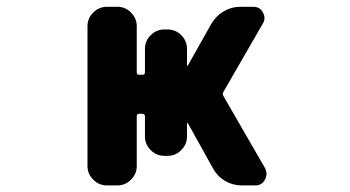

<svg xmlns="http://www.w3.org/2000/svg" viewBox="-20 -569 1040 571"><path d="M698.2 -17.6Q671.9 -17.6 648.9 -31.2Q626 -44.9 613.3 -68.4L539.1 -202.1Q539.1 -203.1 537.6 -203.1Q536.1 -203.1 536.1 -201.2V-163.1Q536.1 -139.6 519 -122.6Q502 -105.5 478.5 -105.5H468.8Q445.3 -105.5 428.2 -122.6Q411.1 -139.6 411.1 -163.1V-222.7Q411.1 -230.5 404.3 -230.5H393.6Q386.7 -230.5 386.7 -222.7V-75.2Q386.7 -51.8 369.6 -34.7Q352.5 -17.6 329.1 -17.6H297.9Q274.4 -17.6 257.3 -34.7Q240.2 -51.8 240.2 -75.2V-491.2Q240.2 -514.6 257.3 -531.7Q274.4 -548.8 297.9 -548.8H329.1Q352.5 -548.8 369.6 -531.7Q386.7 -514.6 386.7 -491.2V-354.5Q386.7 -346.7 393.6 -346.7H404.3Q411.1 -346.7 411.1 -354.5V-423.8Q411.1 -447.3 428.2 -464.4Q445.3 -481.4 468.8 -481.4H478.5Q502 -481.4 519 -464.4Q536.1 -447.3 536.1 -423.8V-375Q536.1 -374 537.6 -373.5Q539.1 -373 539.1 -375L608.4 -498Q622.1 -521.5 645 -535.2Q668 -548.8 694.3 -548.8H733.4Q752.9 -548.8 761.7 -532.2Q766.6 -523.4 766.6 -515.1Q766.6 -506.8 761.7 -499L644.5 -295.9Q640.6 -290 644.5 -283.2L768.6 -68.4Q772.5 -59.6 772.5 -51.3Q772.5 -43 767.6 -34.2Q758.8 -17.6 739.3 -17.6Z"/></svg>

Font: Rounded Mgen+ 1mn bold
Style: Bold
Weight: 700
Designer: [Source Han Sans]
Ryoko NISHIZUKA  (kana & ideographs); Paul D. Hunt (Latin, Greek & Cyrillic); Wenlong ZHANG  (bopomofo
Version: Version 1.059.20150602